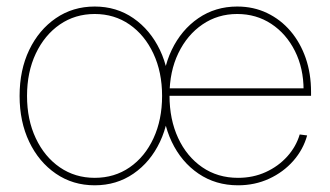

<svg xmlns="http://www.w3.org/2000/svg" viewBox="-20 -550 995 579"><path d="M265.6 8.8Q199.7 8.8 148.4 -26.4Q97.2 -61.5 68.1 -122.3Q39.1 -183.1 39.1 -260.7Q39.1 -338.9 68.1 -399.4Q97.2 -460 148.4 -495.1Q199.7 -530.3 265.6 -530.3Q331.5 -530.3 382.3 -495.1Q433.1 -460 462.2 -399.4Q491.2 -338.9 491.2 -260.7Q491.2 -183.1 462.4 -122.3Q433.6 -61.5 382.6 -26.4Q331.5 8.8 265.6 8.8ZM265.6 -13.7Q325.2 -13.7 371.1 -45.4Q417 -77.1 442.9 -133.1Q468.8 -189 468.8 -260.7Q468.8 -332.5 442.6 -388.4Q416.5 -444.3 370.6 -476.1Q324.7 -507.8 265.6 -507.8Q206.5 -507.8 160.4 -476.1Q114.3 -444.3 87.9 -388.4Q61.5 -332.5 61.5 -260.7Q61.5 -189 87.9 -133.1Q114.3 -77.1 160.4 -45.4Q206.5 -13.7 265.6 -13.7ZM697.8 8.8Q630.4 8.8 578.6 -26.4Q526.9 -61.5 497.8 -122.6Q468.8 -183.6 468.8 -260.7Q468.8 -338.9 497.8 -399.4Q526.9 -460 578.1 -495.1Q629.4 -530.3 695.3 -530.3Q744.6 -530.3 785.4 -510.7Q826.2 -491.2 856 -456.3Q885.7 -421.4 901.9 -374.8Q918 -328.1 918 -272.9V-261.2H480.5V-283.7H903.8L895.5 -278.3Q895.5 -344.2 869.4 -396.2Q843.3 -448.2 798.1 -478Q752.9 -507.8 695.3 -507.8Q636.7 -507.8 590.6 -476.3Q544.4 -444.8 517.8 -389.6Q491.2 -334.5 491.2 -262.7V-261.7Q491.2 -189.9 517.1 -134Q543 -78.1 589.6 -45.9Q636.2 -13.7 697.8 -13.7Q743.2 -13.7 781.2 -31Q819.3 -48.3 846.2 -78.1Q873 -107.9 883.8 -144.5L906.2 -141.6Q894.5 -99.1 864.5 -64.9Q834.5 -30.8 791.5 -11Q748.5 8.8 697.8 8.8Z"/></svg>

Font: Inter 28pt Thin
Style: Regular
Weight: 250
Designer: Rasmus Andersson
Foundry: rsms
Version: Version 4.001;git-66647c0bb